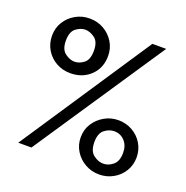

<svg xmlns="http://www.w3.org/2000/svg" viewBox="-118 -743 835 862"><g transform="rotate(20 300.0 -312.0)"><path d="M168 -373Q131 -373 100.5 -390Q70 -407 52 -437Q34 -467 34 -504Q34 -541 52 -570Q70 -599 100.5 -616.5Q131 -634 168 -634Q205 -634 235.5 -616.5Q266 -599 284 -569.5Q302 -540 302 -503Q302 -446 264 -409.5Q226 -373 168 -373ZM56 0 470 -623H536L119 0ZM168 -428Q191 -428 212.5 -444.5Q234 -461 234 -504Q234 -547 211 -563.5Q188 -580 166 -580Q144 -580 122 -563.5Q100 -547 100 -504Q100 -462 123 -445Q146 -428 168 -428ZM445 10Q409 10 378.5 -7Q348 -24 329.5 -53.5Q311 -83 311 -119Q311 -156 329.5 -185Q348 -214 378.5 -231.5Q409 -249 445 -249Q482 -249 512.5 -231.5Q543 -214 560.5 -184.5Q578 -155 578 -119Q578 -83 560 -53.5Q542 -24 511.5 -7Q481 10 445 10ZM446 -42Q471 -42 492.5 -60Q514 -78 514 -118Q514 -153 494 -174.5Q474 -196 444 -196Q420 -196 398 -179Q376 -162 376 -120Q376 -77 399 -59.5Q422 -42 446 -42Z"/></g></svg>

Font: Inconsolata Expanded
Style: Regular
Weight: 400
Width: 7
Monospace: yes
Designer: Raph Levien, Cyreal, Brenton Simpson
Foundry: Raph Levien, Cyreal, Google
Version: Version 3.000; ttfautohint (v1.8.2.53-6de2)